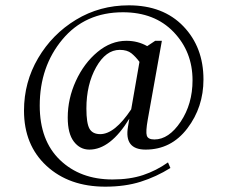

<svg xmlns="http://www.w3.org/2000/svg" viewBox="-20 -582 853 720"><path d="M375 118Q239 118 154.5 40Q70 -38 70 -167Q70 -274 123 -364Q176 -454 265 -508Q354 -562 463 -562Q592 -562 667.5 -483.5Q743 -405 743 -284Q743 -180 682.5 -100.5Q622 -21 526 -21Q445 -21 460 -107L465 -137Q394 -21 315 -21Q280 -21 257 -51Q234 -81 234 -141Q234 -212 264.5 -278.5Q295 -345 345.5 -387Q396 -429 454 -429Q497 -429 532 -409L562 -429H587L534 -133Q526 -88 530.5 -73.5Q535 -59 559 -59Q613 -59 657.5 -125.5Q702 -192 702 -281Q702 -388 631 -462Q560 -536 441 -536Q299 -536 214 -434Q129 -332 129 -186Q129 -55 205 18Q281 91 402 91Q467 91 516.5 74.5Q566 58 610 27L619 48Q566 81 507.5 99.5Q449 118 375 118ZM304 -175Q304 -120 315.5 -99.5Q327 -79 356 -79Q410 -79 472 -172L503 -350Q489 -369 473 -382Q457 -395 429 -395Q377 -395 340.5 -330Q304 -265 304 -175Z"/></svg>

Font: Spectral
Style: Regular
Weight: 400
Designer: Jean-Baptiste Levee
Foundry: Production Type
Version: Version 1.002